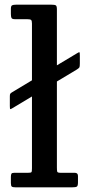

<svg xmlns="http://www.w3.org/2000/svg" viewBox="-20 -800 367 820"><path d="M30 -405 116.5 -457V-699.5Q116.5 -711.5 112.8 -714.8Q109 -718 96.5 -718H44.5Q31.5 -718 29 -723.5Q26.5 -729 26.5 -740.5V-762.5Q26.5 -775 32 -777.5Q37.5 -780 49 -780H199.5Q213.5 -780 218.2 -777.2Q223 -774.5 223 -760V-521L309 -572.5Q317 -577.5 319 -577Q321 -576.5 321 -562.5V-529Q321 -515 318.8 -511.8Q316.5 -508.5 308 -503L223 -452V-84.5Q223 -71 224.5 -66.5Q226 -62 240 -62H299.5Q313 -62 313 -48.5V-21Q313 -6 308 -3Q303 0 289 0H46Q34.5 0 30.5 -3Q26.5 -6 26.5 -18V-44.5Q26.5 -54 28.8 -58Q31 -62 40.5 -62H99Q112 -62 114.2 -64.8Q116.5 -67.5 116.5 -81V-388L34 -338.5Q26.5 -334 24.2 -333.8Q22 -333.5 22 -347V-387.5Q22 -396.5 23.5 -399Q25 -401.5 30 -405Z"/></svg>

Font: Besley* Medium
Style: Regular
Weight: 500
Designer: Owen Earl
Foundry: indestructible type*
Version: Version 3.000; ttfautohint (v1.8.3)